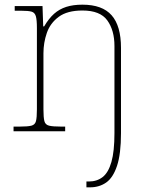

<svg xmlns="http://www.w3.org/2000/svg" viewBox="-20 -562 644 822"><path d="M350 240V215H361Q395 215 419.5 196Q444 177 457 131.5Q470 86 470 8V-365Q470 -432 439.5 -474.5Q409 -517 333 -517Q268 -517 231.5 -490Q195 -463 180.5 -421Q166 -379 166 -334V-94Q166 -59 170 -43.5Q174 -28 190 -24Q206 -20 242 -20H259V0H38V-20H64Q99 -20 114.5 -24Q130 -28 134 -43.5Q138 -59 138 -94V-442Q138 -477 133.5 -492.5Q129 -508 115.5 -512Q102 -516 73 -516H43V-536H162L165 -449H169Q189 -483 211.5 -503Q234 -523 263.5 -532.5Q293 -542 333 -542Q418 -542 458 -496.5Q498 -451 498 -357V8Q498 97 481 148Q464 199 434.5 219.5Q405 240 366 240Z"/></svg>

Font: Noto Serif Thai Thin
Style: Regular
Weight: 250
Version: Version 2.001